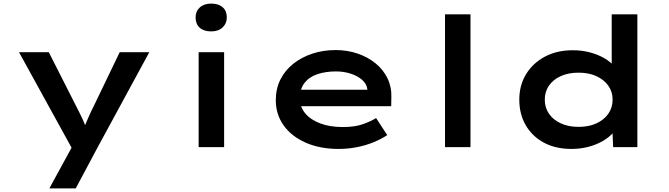

<svg xmlns="http://www.w3.org/2000/svg" viewBox="-20 -820 3726 1070"><path d="M255 230 403 -41 398 38 86 -529H252L400 -237Q422 -195 440 -156.5Q458 -118 468 -84L437 -82Q450 -112 467 -152.5Q484 -193 506 -236L647 -529H812L522 5L402 230Z M1087 0V-529H1229V0ZM1157 -645Q1116 -645 1093 -665.5Q1070 -686 1070 -723Q1070 -757 1093.5 -778.5Q1117 -800 1157 -800Q1198 -800 1221 -779.5Q1244 -759 1244 -723Q1244 -689 1220.5 -667Q1197 -645 1157 -645Z M1867 10Q1763 10 1683.5 -25Q1604 -60 1560.5 -121.5Q1517 -183 1517 -261Q1517 -326 1543 -377.5Q1569 -429 1615.5 -465.5Q1662 -502 1722 -521.5Q1782 -541 1850 -541Q1916 -541 1973 -521.5Q2030 -502 2073 -467Q2116 -432 2139.5 -383.5Q2163 -335 2161 -277L2160 -228H1623L1600 -320H2043L2027 -302V-324Q2023 -353 1998 -375Q1973 -397 1934.5 -409.5Q1896 -422 1852 -422Q1796 -422 1750 -407Q1704 -392 1677.5 -358.5Q1651 -325 1651 -272Q1651 -225 1680.5 -189Q1710 -153 1764 -132.5Q1818 -112 1890 -112Q1959 -112 2004 -128.5Q2049 -145 2076 -162L2138 -67Q2105 -45 2061 -27Q2017 -9 1967.5 0.5Q1918 10 1867 10Z M2460 0V-740H2602V0Z M3165 10Q3076 10 3011 -25Q2946 -60 2910 -122Q2874 -184 2874 -265Q2874 -345 2912 -407Q2950 -469 3017 -504.5Q3084 -540 3172 -540Q3224 -540 3269.5 -527.5Q3315 -515 3349 -495Q3383 -475 3403 -450.5Q3423 -426 3425 -402L3389 -395V-740H3532V0H3397L3391 -138L3419 -129Q3417 -104 3396 -79.5Q3375 -55 3340 -34.5Q3305 -14 3260 -2Q3215 10 3165 10ZM3204 -113Q3262 -113 3304 -132.5Q3346 -152 3370 -186Q3394 -220 3394 -265Q3394 -309 3370 -342.5Q3346 -376 3304 -395.5Q3262 -415 3204 -415Q3148 -415 3105.5 -396Q3063 -377 3039.5 -343Q3016 -309 3016 -265Q3016 -220 3039.5 -186Q3063 -152 3105.5 -132.5Q3148 -113 3204 -113Z"/></svg>

Font: Lexend Tera SemiBold
Style: Regular
Weight: 600
Version: Version 1.007